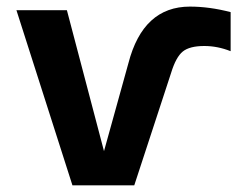

<svg xmlns="http://www.w3.org/2000/svg" viewBox="-20 -554 731 576"><path d="M671.9 -400.4Q632.8 -416 592.8 -416Q548.8 -416 528.3 -399.4Q507.8 -382.8 493.2 -335L382.8 2H197.3L29.3 -523.4H180.7L292 -100.6L365.2 -364.3Q409.2 -534.2 549.8 -534.2Q608.4 -534.2 671.9 -517.6Z"/></svg>

Font: Nasu
Style: Bold
Weight: 700
Designer: Ryoko NISHIZUKA (kana &amp; ideographs); Paul D. Hunt (Latin, Greek &amp; Cyrillic); Wenlong ZHANG (bopomofo); Sandoll C
Version: Version 2014.1215